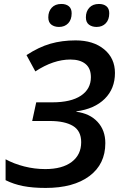

<svg xmlns="http://www.w3.org/2000/svg" viewBox="-20 -925 604 955"><path d="M551.8 -562Q551.8 -483.9 501 -433.6Q450.2 -383.3 359.9 -371.1V-369.1Q426.8 -360.4 465.3 -318.8Q503.9 -277.3 503.9 -212.9Q503.9 -108.4 424.8 -49.3Q345.7 9.8 207 9.8Q142.6 9.8 95.2 0.5Q47.9 -8.8 7.8 -28.8V-132.8Q48.8 -110.4 100.3 -97.2Q151.9 -84 205.1 -84Q289.6 -84 336.7 -119.6Q383.8 -155.3 383.8 -217.8Q383.8 -273.9 343 -298.6Q302.2 -323.2 227.1 -323.2H140.1L160.2 -416H240.2Q333 -416 382.6 -449.2Q432.1 -482.4 432.1 -541Q432.1 -585 405.3 -606.9Q378.4 -628.9 330.1 -628.9Q245.6 -628.9 155.8 -569.8L111.8 -650.9Q172.9 -690.9 230.5 -707.5Q288.1 -724.1 356 -724.1Q444.3 -724.1 498 -679.7Q551.8 -635.3 551.8 -562ZM220.2 -838.9Q220.2 -868.2 237.3 -886.7Q254.4 -905.3 285.2 -905.3Q308.6 -905.3 322.5 -893.8Q336.4 -882.3 336.4 -858.9Q336.4 -827.1 319.1 -809.1Q301.8 -791 273.4 -791Q250.5 -791 235.4 -802.5Q220.2 -814 220.2 -838.9ZM407.2 -838.9Q407.2 -868.2 424.3 -886.7Q441.4 -905.3 472.2 -905.3Q495.6 -905.3 509.5 -893.8Q523.4 -882.3 523.4 -858.9Q523.4 -827.1 506.1 -809.1Q488.8 -791 460.4 -791Q437.5 -791 422.4 -802.5Q407.2 -814 407.2 -838.9Z"/></svg>

Font: Open Sans Semibold
Style: Italic
Weight: 600
Italic angle: -12°
Foundry: Ascender Corporation
Version: Version 1.10